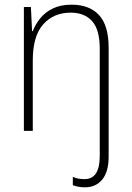

<svg xmlns="http://www.w3.org/2000/svg" viewBox="-20 -559 562 820"><path d="M343 241Q327 241 314.5 238.5Q302 236 291 232V196Q303 202 315.5 204Q328 206 341 206Q406 206 406 108V-351Q406 -432 373.5 -468.5Q341 -505 282 -505Q209 -505 164.5 -455Q120 -405 120 -301V0H82V-529H112L117 -426H120Q131 -455 152 -481Q173 -507 206 -523Q239 -539 286 -539Q362 -539 403 -494.5Q444 -450 444 -355V110Q444 175 416.5 208Q389 241 343 241Z"/></svg>

Font: Noto Sans Lao Looped SemiCondensed ExtraLight
Style: Regular
Weight: 200
Width: 4
Designer: Mark Frömberg, Ben Mitchell
Foundry: The Fontpad Ltd
Version: Version 1.002; ttfautohint (v1.8.4.7-5d5b)